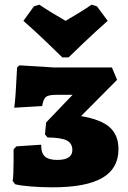

<svg xmlns="http://www.w3.org/2000/svg" viewBox="-20 -791 546 820"><path d="M486 -154Q486 -71 416.5 -31Q347 9 205 9Q159 9 113.5 5.5Q68 2 45 -4L34 -18Q38 -38 38 -105V-153L50 -166L156 -173Q155 -138 171.5 -123Q188 -108 224 -108Q289 -108 289 -150Q289 -178 266.5 -190.5Q244 -203 183 -204L172 -217L177 -268L290 -386H220Q187 -386 176 -377Q165 -368 160 -338L41 -331Q47 -374 53 -503L63 -512L208 -503H458L480 -450L326 -295Q411 -281 448.5 -247.5Q486 -214 486 -154ZM80 -702 125 -764 148 -771Q186 -745 260 -702Q328 -741 371 -771L394 -764L440 -702Q391 -659 339.5 -610Q288 -561 273 -546H246Q231 -561 180 -610Q129 -659 80 -702Z"/></svg>

Font: Alegreya SC Black
Style: Regular
Weight: 900
Designer: Juan Pablo del Peral
Foundry: Huerta Tipografica
Version: Version 2.007; ttfautohint (v1.6)